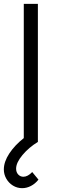

<svg xmlns="http://www.w3.org/2000/svg" viewBox="-44 -740 298 1001"><path d="M156.5 196.5Q139.5 218 117.2 229.5Q95 241 71.5 241Q45.5 241 23.5 227.5Q1.5 214 -11.2 191.5Q-24 169 -24 143.5Q-24 103.5 4.5 60.2Q33 17 80 -20V-720H153.5V0Q106.5 28.5 73.2 68.2Q40 108 40 139.5Q40 158 51 169.8Q62 181.5 78 181.5Q100.5 181.5 124 157Z"/></svg>

Font: CCSD_manrope
Style: Regular
Weight: 400
Designer: Mikhail Sharanda
Foundry: Mikhail Sharanda
Version: Version 4.503